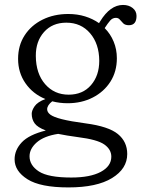

<svg xmlns="http://www.w3.org/2000/svg" viewBox="-20 -532 586 796"><path d="M335 -20.5Q430 -8 468.8 23.8Q507.5 55.5 507.5 106.5Q507.5 167.5 444.5 206.2Q381.5 245 263.5 245Q147.5 245 94 211.2Q40.5 177.5 40.5 128.5Q40.5 90 70.2 58.2Q100 26.5 170 9Q135.5 -4 123.5 -20.8Q111.5 -37.5 111.5 -60.5Q111.5 -74 123.5 -91.5Q135.5 -109 168 -121.5Q116.5 -142.5 85.8 -186.5Q55 -230.5 55 -288Q55 -343.5 82 -385.2Q109 -427 156.2 -450.5Q203.5 -474 263 -474Q300.5 -474 332.8 -464Q365 -454 390.5 -436L395.5 -444Q437 -511.5 490 -511.5Q514 -511.5 530 -498.8Q546 -486 546 -466Q546 -427.5 514.5 -427.5Q499 -427.5 491.2 -435Q483.5 -442.5 477.2 -450.2Q471 -458 460.5 -458Q446.5 -458 436.8 -446.8Q427 -435.5 414 -415.5Q438 -391.5 451.2 -359.5Q464.5 -327.5 464.5 -290.5Q464.5 -235.5 437.8 -193.5Q411 -151.5 364.8 -127.8Q318.5 -104 260.5 -104Q227 -104 196.5 -112Q175.5 -95.5 175.5 -79Q175.5 -66.5 189 -56.5Q202.5 -46.5 237 -37.8Q271.5 -29 335 -20.5ZM255 -438Q197 -438 162.5 -399.2Q128 -360.5 128.5 -300Q129 -227 167 -183.2Q205 -139.5 264.5 -139.5Q323 -139.5 357.2 -179Q391.5 -218.5 391.5 -280Q391 -350.5 353.5 -394.2Q316 -438 255 -438ZM102.5 116Q102.5 153.5 141.2 178.8Q180 204 275.5 204Q354 204 397.8 180.5Q441.5 157 441.5 117.5Q441.5 87.5 412.5 67Q383.5 46.5 303 36.5Q255 30 221 23Q162.5 32 132.5 58.2Q102.5 84.5 102.5 116Z"/></svg>

Font: Fraunces 9pt S100 Light
Style: Regular
Weight: 300
Version: Version 1.000; ttfautohint (v1.8.3)